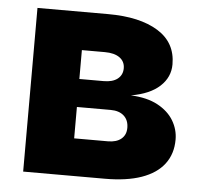

<svg xmlns="http://www.w3.org/2000/svg" viewBox="-44 -588 666 634"><g transform="rotate(5 289.0 -271.0)"><path d="M55.2 0V-542.5H289.6Q394.5 -542.5 455.1 -505.1Q515.6 -467.8 515.6 -395.5Q515.6 -353 482.9 -322.8Q450.2 -292.5 387.7 -281.7Q441.4 -279.3 476.8 -260.3Q512.2 -241.2 529.8 -211.9Q547.4 -182.6 547.4 -148.9Q547.4 -101.6 522 -68.1Q496.6 -34.7 447.3 -17.3Q397.9 0 326.2 0ZM213.4 -124H325.2Q353.5 -124 369.4 -137.2Q385.3 -150.4 385.3 -173.8Q385.3 -199.2 369.4 -213.6Q353.5 -228 325.2 -228H213.4ZM213.4 -320.8H294.4Q323.7 -320.8 340.1 -333.7Q356.4 -346.7 356.4 -368.7Q356.4 -391.1 338.9 -403.8Q321.3 -416.5 289.6 -416.5H213.4Z"/></g></svg>

Font: Inter 16pt ExtraBold
Style: Regular
Weight: 800
Version: Version 4.001;git-66647c0bb